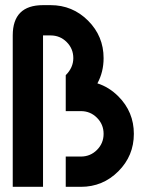

<svg xmlns="http://www.w3.org/2000/svg" viewBox="-20 -723 567 743"><path d="M146.5 0H29.3V-585.9Q29.3 -703.1 146.5 -703.1H175.8Q260.7 -703.1 320.8 -643.1Q380.9 -583 380.9 -498Q380.9 -444.3 356.9 -400.4Q401.9 -386.2 438 -350.1Q498 -290 498 -205.1Q498 -120.1 438 -60.1Q377.9 0 293 0H234.4V-117.2H293Q329.6 -117.2 355.2 -142.8Q380.9 -168.5 380.9 -205.1Q380.9 -241.7 355.2 -267.3Q329.6 -293 293 -293H234.4V-432.1Q263.7 -461.4 263.7 -498Q263.7 -534.7 238 -560.3Q212.4 -585.9 175.8 -585.9H146.5Z"/></svg>

Font: Gerhaus
Style: Regular
Weight: 400
Designer: GGBotNet
Foundry: GGBotNet
Version: 1.01